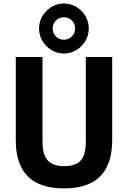

<svg xmlns="http://www.w3.org/2000/svg" viewBox="-20 -1055 719 1087"><path d="M386.7 -848.6Q405.3 -867.2 405.3 -893.6Q405.3 -919.9 387.2 -938.5Q369.1 -957 341.8 -957Q314.5 -957 296.4 -938.5Q278.3 -919.9 278.3 -893.6Q278.3 -867.2 296.4 -848.6Q314.5 -830.1 341.8 -830.1Q369.1 -830.1 386.7 -848.6ZM441.4 -993.2Q482.4 -951.2 482.4 -893.6Q482.4 -835.9 440.4 -793.9Q398.4 -752 341.8 -752Q285.2 -752 243.2 -793.9Q201.2 -835.9 201.2 -893.6Q201.2 -951.2 243.2 -993.2Q285.2 -1035.2 341.8 -1035.2Q398.4 -1035.2 441.4 -993.2ZM69.3 -260.7V-732.4H220.7V-252.9Q220.7 -177.7 251 -146Q281.2 -114.3 344.2 -114.3Q407.2 -114.3 436.5 -146Q465.8 -177.7 465.8 -252.9V-732.4H615.2V-260.7Q615.2 11.7 342.3 11.7Q69.3 11.7 69.3 -260.7Z"/></svg>

Font: Gen Shin Gothic Bold
Style: Bold
Weight: 700
Designer: [Source Han Sans]
Ryoko NISHIZUKA  (kana & ideographs); Paul D. Hunt (Latin, Greek & Cyrillic); Wenlong ZHANG  (bopomofo
Version: Version 1.002.20150607